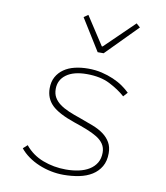

<svg xmlns="http://www.w3.org/2000/svg" viewBox="-83 -804 767 885"><g transform="rotate(10 300.0 -361.0)"><path d="M273 12Q244 12 214.5 6Q185 0 157.5 -11.5Q130 -23 107 -39.5Q84 -56 68 -76L88 -94Q121 -53 172 -33.5Q223 -14 280 -14Q312 -14 340 -20Q368 -26 389 -39Q410 -52 422 -72Q434 -92 434 -120Q434 -143 422.5 -160Q411 -177 390.5 -189.5Q370 -202 342 -213Q314 -224 281 -235Q205 -261 173.5 -292Q142 -323 142 -370Q142 -401 154.5 -423.5Q167 -446 188.5 -461Q210 -476 239 -483Q268 -490 302 -490Q336 -490 365.5 -483Q395 -476 420.5 -465Q446 -454 466 -440Q486 -426 500 -412L482 -392Q452 -419 408 -441.5Q364 -464 300 -464Q238 -464 204 -439Q170 -414 170 -372Q170 -349 179.5 -332.5Q189 -316 206.5 -303Q224 -290 248.5 -279.5Q273 -269 303 -259Q337 -247 366.5 -235.5Q396 -224 417 -208.5Q438 -193 450 -172Q462 -151 462 -122Q462 -85 447 -59.5Q432 -34 406.5 -18Q381 -2 346.5 5Q312 12 273 12ZM331 -572 239 -720 259 -734 345 -602H349L485 -734L503 -718L359 -572Z"/></g></svg>

Font: Source Code Pro ExtraLight
Style: Italic
Weight: 200
Italic angle: -11°
Monospace: yes
Designer: Paul D. Hunt, Teo Tuominen
Foundry: Adobe Systems Incorporated
Version: Version 1.050;PS 1.000;hotconv 16.6.51;makeotf.lib2.5.65220